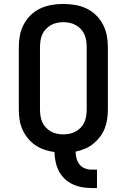

<svg xmlns="http://www.w3.org/2000/svg" viewBox="-20 -763 640 970"><path d="M442 187Q417 187 393 182.5Q369 178 346.5 167.5Q324 157 306 139.5Q288 122 277 100.5Q266 79 261 54.5Q256 30 255 5Q230 2 205 -6.5Q180 -15 158.5 -29.5Q137 -44 120.5 -64.5Q104 -85 93.5 -108.5Q83 -132 79 -158Q75 -184 75 -210V-525Q75 -555 80.5 -584Q86 -613 100 -639.5Q114 -666 135.5 -687Q157 -708 184 -720.5Q211 -733 240.5 -738Q270 -743 300 -743Q330 -743 359.5 -738Q389 -733 416 -720.5Q443 -708 464.5 -687Q486 -666 500 -639.5Q514 -613 519.5 -584Q525 -555 525 -525V-210Q525 -186 521.5 -161.5Q518 -137 509 -114Q500 -91 485 -71.5Q470 -52 451 -36.5Q432 -21 409 -11.5Q386 -2 362 3Q362 20 366.5 37Q371 54 381.5 67.5Q392 81 408.5 87.5Q425 94 442 94H470V187ZM300 -84Q316 -84 332.5 -87.5Q349 -91 363 -99Q377 -107 388.5 -119Q400 -131 406.5 -146Q413 -161 415.5 -177.5Q418 -194 418 -210V-525Q418 -541 415.5 -557.5Q413 -574 406.5 -589Q400 -604 388.5 -616Q377 -628 363 -636Q349 -644 332.5 -647.5Q316 -651 300 -651Q284 -651 267.5 -647.5Q251 -644 237 -636Q223 -628 211.5 -616Q200 -604 193.5 -589Q187 -574 184.5 -557.5Q182 -541 182 -525V-210Q182 -194 184.5 -177.5Q187 -161 193.5 -146Q200 -131 211.5 -119Q223 -107 237 -99Q251 -91 267.5 -87.5Q284 -84 300 -84Z"/></svg>

Font: Iosevka Semibold Extended
Style: Regular
Weight: 600
Width: 7
Monospace: yes
Designer: Belleve Invis
Foundry: Belleve Invis
Version: Version 32.5.0; ttfautohint (v1.8.4)